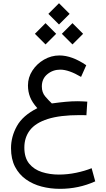

<svg xmlns="http://www.w3.org/2000/svg" viewBox="-20 -833 659 1190"><path d="M345.7 -813 411.6 -747.1 345.7 -681.2 279.8 -747.1ZM429.2 -689.5 495.1 -623.5 429.2 -557.6 363.3 -623.5ZM262.2 -689.5 328.1 -623.5 262.2 -557.6 196.3 -623.5ZM521 -203.1 515.6 -118.7Q499 -119.6 491 -119.6Q482.9 -119.6 474.6 -119.6Q352.1 -119.6 276.1 -95.5Q200.2 -71.3 165.5 -26.1Q130.9 19 130.9 81.5Q130.9 144.5 160.9 181.2Q190.9 217.8 239.7 233.4Q288.6 249 344.7 249Q398.4 249 452.1 237.8Q505.9 226.6 547.9 209.5L570.3 291Q467.8 337.4 351.1 337.4Q292 337.4 237.8 323.2Q183.6 309.1 140.9 278.8Q98.1 248.5 73.2 200.7Q48.3 152.8 48.3 85.4Q48.3 14.2 84.7 -51.5Q121.1 -117.2 211.4 -162.6Q179.2 -198.7 166.3 -231.9Q153.3 -265.1 153.3 -303.7Q153.3 -353 180.7 -395.3Q208 -437.5 252.7 -463.4Q297.4 -489.3 348.6 -489.3Q425.8 -489.3 514.6 -428.7L482.4 -356.4Q406.2 -401.4 353.5 -401.4Q308.1 -401.4 273.7 -373.3Q239.3 -345.2 239.3 -296.9Q239.3 -259.8 260.5 -235.1Q281.7 -210.4 301.3 -191.9Q351.1 -198.7 387.7 -202.1Q424.3 -205.6 462.4 -205.6Q479.5 -205.6 490 -204.8Q500.5 -204.1 521 -203.1Z"/></svg>

Font: Vazirmatn UI
Style: Regular
Weight: 400
Designer: Saber Rastikerdar
Foundry: Saber Rastikerdar
Version: Version 33.003